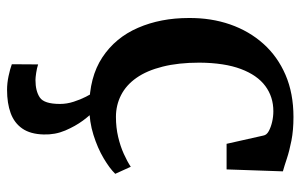

<svg xmlns="http://www.w3.org/2000/svg" viewBox="-174 -434 852 544"><g transform="rotate(90 252.0 -162.0)"><path d="M283.5 11Q198.5 11 142.5 -26Q86.5 -63 58.8 -127Q31 -191 31 -271Q30.5 -334 49.2 -388Q68 -442 104 -482.2Q140 -522.5 192.2 -545Q244.5 -567.5 311.5 -567.5Q348.5 -567.5 378 -561.8Q407.5 -556 429.2 -548.8Q451 -541.5 465.5 -537.5L460 -378H387.5L364 -482.5Q362.5 -491.5 351.5 -497.5Q340.5 -503.5 325.5 -507Q310.5 -510.5 295 -510.5Q254.5 -510.5 223.8 -487.8Q193 -465 175.5 -418.5Q158 -372 157.5 -301Q157.5 -241.5 168.8 -196.8Q180 -152 200.5 -122.8Q221 -93.5 249.5 -79Q278 -64.5 311 -64.5Q341.5 -64.5 368 -70.8Q394.5 -77 416 -86.8Q437.5 -96.5 452.5 -106.5L472.5 -62.5Q457 -46.5 428.2 -29.5Q399.5 -12.5 362.2 -0.8Q325 11 283.5 11ZM234.5 244Q216 244 195.8 239.8Q175.5 235.5 162 230.5L162.5 156Q173 159.5 186.5 161.5Q200 163.5 206.5 163.5Q238 163.5 256.2 151.2Q274.5 139 274.5 94Q274.5 74.5 268.2 55.2Q262 36 254.2 20.8Q246.5 5.5 241 -1.5L276 -6L295 -1.5Q306 8 321.8 29.2Q337.5 50.5 349.8 79.2Q362 108 361 140.5Q360 178 344.2 200.8Q328.5 223.5 300.5 233.8Q272.5 244 234.5 244Z"/></g></svg>

Font: Merriweather 24pt SemiBold
Style: Regular
Weight: 600
Designer: Eben Sorkin
Foundry: Eben Sorkin
Version: Version 2.100